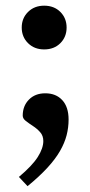

<svg xmlns="http://www.w3.org/2000/svg" viewBox="-20 -473 318 676"><path d="M46.5 150Q93 111 112.8 80Q132.5 49 132.5 23.5Q132.5 5 121.5 -7.5Q110.5 -20 96.2 -29.2Q82 -38.5 71 -47Q60 -55.5 60 -66Q60 -100 81.8 -122.2Q103.5 -144.5 139.5 -144.5Q177 -144.5 199.2 -120.5Q221.5 -96.5 221.5 -52Q221.5 -24 214.5 3.2Q207.5 30.5 191.2 58.8Q175 87 147 117.5Q119 148 77 182.5ZM135.5 -453Q170.5 -453 192.5 -431Q214.5 -409 214.5 -376Q214.5 -343 192.5 -321Q170.5 -299 135.5 -299Q101 -299 78.8 -321Q56.5 -343 56.5 -376Q56.5 -409 78.8 -431Q101 -453 135.5 -453Z"/></svg>

Font: Newsreader 16pt SemiBold
Style: Regular
Weight: 600
Designer: Hugues Gentile
Foundry: Production Type
Version: Version 1.003